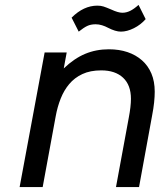

<svg xmlns="http://www.w3.org/2000/svg" viewBox="-20 -763 651 783"><path d="M272 -691Q321 -740 377 -740Q391 -740 402 -736.5Q413 -733 434 -724Q462 -711 479 -711Q495 -711 510.5 -718.5Q526 -726 545 -743L574 -685Q554 -662 526 -648Q498 -634 473 -634Q451 -634 420 -650Q409 -656 396 -660Q383 -664 370 -664Q350 -664 335.5 -657Q321 -650 301 -634ZM162 -549H252L240 -484Q283 -525 327.5 -543.5Q372 -562 424 -562Q466 -562 500 -550.5Q534 -539 559 -517Q584 -495 597.5 -463Q611 -431 611 -389Q611 -369 608.5 -345Q606 -321 600 -290L547 0H453L505 -282Q514 -329 514 -360Q514 -416 482 -446Q450 -476 393 -476Q348 -476 316 -461Q284 -446 262.5 -420.5Q241 -395 227.5 -361Q214 -327 207 -288L154 0H60Z"/></svg>

Font: Involve Medium Oblique
Style: Italic
Weight: 500
Italic angle: -10.5°
Designer: Stefan Peev
Foundry: Context Ltd.
Version: Version 1.001